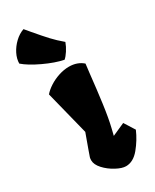

<svg xmlns="http://www.w3.org/2000/svg" viewBox="-257 -902 778 966"><g transform="rotate(-30 132.0 -418.5)"><path d="M45.9 -157.7Q64 -206.1 76.7 -242.7L12.7 -497.1Q27.8 -515.1 53.2 -531.5Q78.6 -547.9 109.1 -557.9Q139.6 -567.9 168.9 -567.9Q217.3 -567.9 249.5 -539.6Q247.1 -524.9 243.2 -487.3Q233.4 -395.5 223.1 -319.6Q212.9 -243.7 200.2 -191.4L190.9 -153.3L264.2 -186L302.7 -125Q281.2 -75.2 246.1 -32.7Q210.9 9.8 168.5 9.8Q145.5 9.8 112.3 -8.1Q79.1 -25.9 54.9 -52.2Q30.8 -78.6 30.8 -103.5Q30.8 -112.8 32.7 -120.1Q34.7 -127.4 45.9 -157.7ZM168 -608.9Q180.2 -619.1 194.1 -640.4Q208 -661.6 216.3 -684.6Q182.1 -713.4 157 -740.5Q131.8 -767.6 91.8 -814.9L65.9 -845.7Q37.6 -835.9 13.7 -813.2Q-10.3 -790.5 -24.7 -762Q-39.1 -733.4 -39.1 -706.1Q-6.8 -677.7 55.9 -648.2Q118.7 -618.7 168 -608.9Z"/></g></svg>

Font: Fruktur
Style: Regular
Weight: 400
Designer: Viktoriya Grabowska
Foundry: Viktoriya Grabowska
Version: Version 1.004; ttfautohint (v1.4.1)